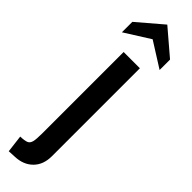

<svg xmlns="http://www.w3.org/2000/svg" viewBox="-353 -717 936 936"><g transform="rotate(45 115.0 -249.5)"><path d="M-6 152Q24 151 37 145.5Q50 140 54.5 123Q59 106 59 65V-496H171V110Q171 169 136.5 203.5Q102 238 45 240L5 242ZM-15 -630 115 -741 245 -630V-558L115 -640L-15 -558Z"/></g></svg>

Font: Cabin SemiBold
Style: Regular
Weight: 600
Designer: Pablo Impallari
Foundry: Pablo Impallari. http://www.impallari.com Igino Marini. http://www.ikern.com
Version: Version 2.200